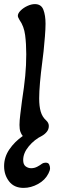

<svg xmlns="http://www.w3.org/2000/svg" viewBox="-31 -665 308 936"><path d="M84 251Q38 251 13.5 219.5Q-11 188 -11 145Q-11 101 14.5 63.5Q40 26 80 -2Q73 -10 68.5 -22.5Q64 -35 64 -56Q64 -76 68 -108Q72 -140 76 -172Q87 -243 92 -295Q97 -347 97 -401Q97 -451 91.5 -494Q86 -537 64 -568Q56 -581 56 -588Q56 -600 69.5 -613.5Q83 -627 102.5 -636Q122 -645 139 -645Q170 -645 180.5 -617.5Q191 -590 191 -549Q191 -524 188 -487Q185 -450 181.5 -415.5Q178 -381 175 -362Q168 -309 164 -263Q160 -217 160 -185Q160 -147 167.5 -121Q175 -95 194 -78Q207 -66 207 -51Q207 -35 197.5 -23Q188 -11 174 -3Q137 15 109.5 48Q82 81 82 115Q82 137 94 146Q106 155 121 155Q137 155 151 147.5Q165 140 174 133Q179 130 183.5 129Q188 128 192 128Q205 128 209 137.5Q213 147 213 155Q213 166 205 181Q189 213 154.5 232Q120 251 84 251Z"/></svg>

Font: Akaya Kanadaka
Style: Regular
Weight: 400
Designer: Vaishnavi Murthy Yerkadithaya, Juan Luis Blanco Aristondo
Version: Version 1.002; ttfautohint (v1.8.3)